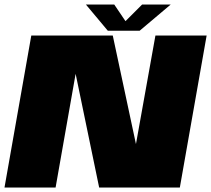

<svg xmlns="http://www.w3.org/2000/svg" viewBox="-57 -833 938 853"><path d="M82 -675H444L547 -193L633.5 -675H861L742 0H383.5L279 -505L190 0H-37ZM324.5 -813H450.5L500.5 -739L574.5 -813H701.5L563.5 -696.5H422Z"/></svg>

Font: Rudi
Style: Regular
Weight: 400
Italic angle: -10°
Designer: Tyler Finck
Foundry: Etcetera Type Company
Version: Version 1.111; ttfautohint (v1.8.4)